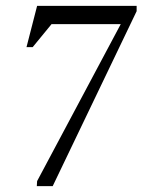

<svg xmlns="http://www.w3.org/2000/svg" viewBox="-20 -632 522 652"><path d="M105 0 106 -17 390 -550H155L91 -472H70L106 -612H444V-594L159 0Z"/></svg>

Font: Ancizar Serif Light
Style: Italic
Weight: 300
Italic angle: -4°
Designer: Cesar Puertas, Viviana Monsalve, Julian Moncada, Julian Prieto, Jose Castro, Felipe Aragon, Mariel Hernandez, Sara Alarc
Version: Version 8.100